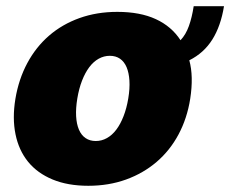

<svg xmlns="http://www.w3.org/2000/svg" viewBox="-20 -591 745 621"><path d="M29.8 -271.3Q40.5 -335.2 68.4 -387.1Q96.2 -438.9 138.7 -475.7Q181.1 -512.4 237 -532.5Q293 -552.6 359.4 -552.6Q433.2 -552.6 484 -529.1Q534.8 -505.7 563.9 -460.9Q581 -479 590.9 -506.7Q600.9 -534.4 606.5 -571H704.5Q694.2 -507.1 666.9 -463.4Q639.6 -419.7 592.3 -396Q606.5 -344.1 595.2 -271.3Q585.2 -208.1 557.4 -156.1Q529.5 -104 486.5 -67.3Q443.5 -30.5 387.6 -10.3Q331.7 9.9 265.6 9.9Q199.2 9.9 150 -10.5Q100.9 -30.9 70.8 -67.8Q40.8 -104.8 30.2 -156.6Q19.5 -208.5 29.8 -271.3ZM289.8 -134.9Q308.9 -134.9 325.8 -144.4Q342.7 -153.8 356.2 -171.7Q369.7 -189.6 379.6 -215.2Q389.6 -240.8 394.9 -272.7Q400.2 -304.7 398.6 -330.3Q397 -355.8 389.4 -373.8Q381.7 -391.7 368.1 -401.1Q354.4 -410.5 335.2 -410.5Q316.1 -410.5 299.2 -401.1Q282.3 -391.7 268.8 -373.8Q255.3 -355.8 245.4 -330.3Q235.4 -304.7 230.1 -272.7Q224.8 -240.8 226.2 -215.2Q227.6 -189.6 235.3 -171.7Q242.9 -153.8 256.7 -144.4Q270.6 -134.9 289.8 -134.9Z"/></svg>

Font: Inter P Black
Style: Italic
Weight: 900
Italic angle: -9.40001°
Designer: Rasmus Andersson
Foundry: rsms
Version: Version 3.018;git-588b23468